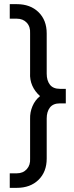

<svg xmlns="http://www.w3.org/2000/svg" viewBox="-20 -765 357 925"><path d="M27 140V70H61Q91 70 109 50Q127 30 125 -1V-192Q124 -224 136.5 -253.5Q149 -283 173 -302Q148 -324 135.5 -352.5Q123 -381 125 -414V-604Q127 -636 109 -655.5Q91 -675 61 -675H27V-745H61Q126 -745 165.5 -706.5Q205 -668 205 -604V-410Q205 -377 220.5 -357Q236 -337 269 -337H297V-267H269Q236 -267 220.5 -247Q205 -227 205 -194V-1Q205 63 165.5 101.5Q126 140 61 140Z"/></svg>

Font: Kosmopol Plus Jakarta Sans
Style: Regular
Weight: 400
Designer: Gumpita Rahayu
Foundry: Tokotype
Version: Version 2.006